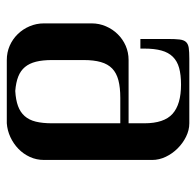

<svg xmlns="http://www.w3.org/2000/svg" viewBox="-26 -551 577 565"><g transform="rotate(90 262.5 -268.5)"><path d="M342.8 -358.4V-404.8Q342.8 -462.9 314.9 -487.8Q287.1 -512.7 229 -512.7Q200.2 -512.7 179.9 -507.1Q159.7 -501.5 147 -488.5Q134.3 -475.6 128.7 -455.1Q123 -434.6 123 -404.8V-393.1H94.7V-473.1Q94.7 -495.6 96.2 -508.3Q97.7 -521 103.5 -527.3Q109.4 -533.7 120.8 -535.4Q132.3 -537.1 152.8 -537.1H342.8Q362.8 -537.1 382.1 -527.6Q401.4 -518.1 416.7 -502.7Q432.1 -487.3 441.4 -467.8Q450.7 -448.2 450.7 -428.2V-109.4Q450.7 -87.4 441.9 -68.1Q433.1 -48.8 418 -34.2Q402.8 -19.5 383.3 -10.5Q363.8 -1.5 342.8 0H156.7Q134.3 0 114.7 -8.5Q95.2 -17.1 80.6 -32Q65.9 -46.9 57.4 -66.9Q48.8 -86.9 48.8 -109.4V-249.5Q48.8 -272 57.4 -291.7Q65.9 -311.5 80.6 -326.4Q95.2 -341.3 114.7 -349.9Q134.3 -358.4 156.7 -358.4ZM342.8 -334H268.1Q237.3 -334 216.1 -328.4Q194.8 -322.8 181.6 -310.1Q168.5 -297.4 162.6 -276.6Q156.7 -255.9 156.7 -226.1V-133.3Q156.7 -105.5 161.6 -85.9Q166.5 -66.4 177.2 -53.5Q188 -40.5 205.3 -33.7Q222.7 -26.9 247.6 -24.9Q273.9 -26.4 292 -33Q310.1 -39.6 321.5 -52.5Q333 -65.4 337.9 -85.2Q342.8 -105 342.8 -133.3Z"/></g></svg>

Font: Unique
Style: Regular
Weight: 400
Designer: Anna Pocius (aka Artmaker)
Foundry: Anna Pocius
Version: Version 1.000 2013 initial release